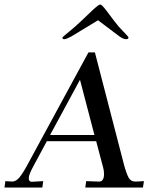

<svg xmlns="http://www.w3.org/2000/svg" viewBox="-71 -842 670 862"><path d="M153.8 -235.8H353L288.1 -483.9ZM392.1 -89.8 360.8 -208H139.2L79.1 -96.2Q58.1 -58.1 58.1 -42Q58.1 -25.9 71.8 -25.9L123 -28.8L119.1 0H-50.8L-46.9 -28.8L-16.1 -26.9Q1 -26.9 16.6 -45.9Q32.2 -64.9 53.2 -104L326.2 -606.9H355L485.8 -102.1Q497.1 -61 506.8 -43.9Q516.6 -26.9 536.1 -26.9H541L575.2 -28.8L570.8 0H312L315.9 -28.8L369.1 -26.9Q383.3 -25.4 389.6 -34.2Q396 -43 396 -60.1Q396 -77.1 392.1 -89.8ZM209 -672.9Q209 -675.8 237.8 -698.7Q266.6 -721.7 294.9 -749L345.2 -796.9Q372.1 -821.8 378.9 -821.8Q385.7 -821.8 404.8 -796.9L440.9 -749Q460.9 -722.2 483.4 -699.7Q505.9 -677.2 505.9 -673.8Q505.9 -666 494.6 -666Q483.4 -666 465.8 -678.2L369.1 -751L249 -678.2Q226.6 -666 217.8 -666Q209 -666 209 -672.9Z"/></svg>

Font: Unna-Italic
Style: Italic
Weight: 400
Italic angle: -8°
Designer: Jorge de Buen U.
Foundry: Omnibus-Type
Version: Version 2.006;PS 002.006;hotconv 1.0.70;makeotf.lib2.5.58329